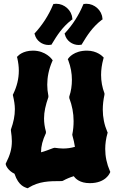

<svg xmlns="http://www.w3.org/2000/svg" viewBox="-20 -969 623 1020"><path d="M256 -654C255 -655 223 -700 155 -700C101 -700 76 -673 75 -671L70 -667L72 -660C77 -638 80 -616 80 -594C80 -551 70 -510 50 -469L48 -465L49 -461C55 -435 59 -412 59 -389C59 -354 52 -320 38 -281V-275C41 -254 43 -236 43 -219C43 -177 33 -145 12 -103L10 -99L11 -94C11 -92 21 -63 57 -46C79 21 115 26 123 30L128 31L132 28C188 -6 240 -7 307 -7L313 -8C333 -19 352 -27 372 -33C381 -20 404 4 457 4C543 4 563 -50 564 -51L566 -56L564 -60C547 -99 539 -138 539 -178C539 -205 543 -233 551 -261L552 -265L550 -269C534 -306 526 -346 526 -387C526 -412 529 -438 535 -466V-473C523 -505 517 -537 517 -571C517 -598 521 -627 529 -656L531 -663L526 -668C525 -669 496 -700 442 -700C372 -700 345 -661 344 -660L340 -654L343 -648C356 -613 362 -579 362 -545C362 -515 358 -486 348 -456V-448C363 -409 371 -368 371 -326C371 -302 369 -278 364 -254L365 -248C371 -228 375 -208 378 -189C358 -183 337 -180 315 -180C301 -180 286 -182 270 -184L262 -182C237 -173 219 -165 198 -160C198 -193 206 -223 224 -262V-270C217 -295 214 -317 214 -340C214 -375 222 -410 237 -453V-460C233 -480 231 -499 231 -519C231 -559 239 -600 257 -642L260 -648ZM364 -872C361 -914 322 -949 279 -949C276 -949 273 -949 270 -948H264L261 -942C238 -887 206 -838 167 -795L163 -791L165 -785C173 -753 204 -730 238 -730C241 -730 245 -731 248 -731L254 -732L256 -736C283 -781 311 -825 360 -863L365 -866ZM524 -872C521 -914 482 -949 439 -949C436 -949 433 -949 430 -948H424L421 -942C398 -887 366 -838 327 -795L323 -791L325 -785C333 -753 364 -730 398 -730C401 -730 405 -731 408 -731L414 -732L416 -736C443 -781 471 -825 520 -863L525 -866Z"/></svg>

Font: Hanalei Fill
Style: Regular
Weight: 400
Designer: Astigmatic (AOETI)
Foundry: Astigmatic (AOETI)
Version: Version 1.000